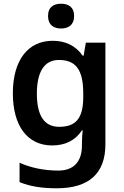

<svg xmlns="http://www.w3.org/2000/svg" viewBox="-20 -771 666 1031"><path d="M308 -751C269 -751 238 -734 238 -685C238 -636 269 -618 308 -618C346 -618 378 -636 378 -685C378 -734 346 -751 308 -751ZM263 -552C129 -552 49 -446 49 -270C49 -94 128 10 260 10C328 10 383 -15 420 -71H424C422 -55 420 -24 420 -4V10C420 98 375 145 293 145C217 145 146 130 85 103V207C144 231 208 240 285 240C459 240 546 159 546 4V-542H441L429 -472H424C386 -526 331 -552 263 -552ZM296 -449C387 -449 427 -397 427 -269V-250C427 -134 386 -90 298 -90C217 -90 178 -151 178 -268C178 -387 219 -449 296 -449Z"/></svg>

Font: Noto Sans Myanmar SemiBold
Style: Regular
Weight: 600
Designer: Monotype Design Team
Foundry: Monotype Imaging Inc.
Version: Version 2.107